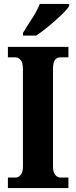

<svg xmlns="http://www.w3.org/2000/svg" viewBox="-20 -951 384 971"><path d="M20 0V-53H59Q72 -53 84 -65.5Q96 -78 96 -109V-601Q96 -635 84 -648Q72 -661 59 -661H20V-714H326V-661H285Q268 -661 258 -648Q248 -635 248 -600V-110Q248 -80 259.5 -66.5Q271 -53 285 -53H326V0ZM96 -784Q115 -816 141.5 -856.5Q168 -897 181 -931H330V-921Q320 -904 291 -876Q262 -848 227 -819Q192 -790 163 -771H96Z"/></svg>

Font: Noto Serif Khmer ExtraCondensed ExtraBold
Style: Regular
Weight: 800
Width: 2
Designer: Danh Hong and the Monotype Design Team
Foundry: Monotype Imaging Inc.
Version: Version 2.004; ttfautohint (v1.8.4.7-5d5b)